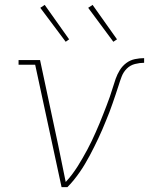

<svg xmlns="http://www.w3.org/2000/svg" viewBox="-20 -766 640 786"><path d="M256 0H232L124 -501H56V-520H144L218 -173Q226 -135 233.5 -97Q241 -59 249 -21Q263 -36 275 -52Q287 -68 297.5 -84.5Q308 -101 318 -118.5Q328 -136 337.5 -153.5Q347 -171 355.5 -189Q364 -207 372 -225Q380 -243 387.5 -261Q395 -279 402 -297Q409 -315 416 -333Q423 -351 429.5 -369.5Q436 -388 441.5 -406.5Q447 -425 453.5 -443.5Q460 -462 470.5 -479Q481 -496 497 -508Q513 -520 532.5 -524Q552 -528 570 -528V-509Q552 -509 532.5 -504Q513 -499 499 -485Q485 -471 478 -452.5Q471 -434 465.5 -416Q460 -398 453.5 -379.5Q447 -361 441 -343Q435 -325 428 -307Q421 -289 413.5 -271Q406 -253 398.5 -235Q391 -217 382.5 -199.5Q374 -182 365.5 -164.5Q357 -147 347.5 -129.5Q338 -112 328 -95Q318 -78 306.5 -61.5Q295 -45 282.5 -29.5Q270 -14 256 0ZM444 -595 341 -734 359 -746 459 -605ZM249 -595 145 -734 163 -746 263 -605Z"/></svg>

Font: Iosevka HT Thin Extended
Style: Italic
Weight: 100
Width: 7
Italic angle: -9°
Monospace: yes
Designer: Belleve Invis
Foundry: Belleve Invis
Version: Version 32.3.0; ttfautohint (v1.8.4)